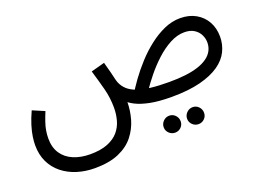

<svg xmlns="http://www.w3.org/2000/svg" viewBox="-92 -585 1399 1033"><g transform="rotate(-20 607.5 -69.0)"><path d="M298 232Q244 232 196.5 217Q149 202 113 173Q77 144 57 102Q37 60 37 6Q37 -15 41 -42.5Q45 -70 55.5 -104Q66 -138 84 -177L152 -148Q140 -119 131.5 -94Q123 -69 119.5 -47Q116 -25 116 -3Q116 48 139.5 83Q163 118 205 135.5Q247 153 300 153Q360 153 400 137Q440 121 463 94Q486 67 495.5 32.5Q505 -2 505 -39Q505 -96 491 -149.5Q477 -203 459 -263L537 -284Q548 -246 553.5 -222.5Q559 -199 562.5 -184.5Q566 -170 570 -160Q580 -136 599 -118.5Q618 -101 649 -89.5Q680 -78 725.5 -72.5Q771 -67 833 -67Q884 -67 925.5 -72Q967 -77 999 -87.5Q1031 -98 1053 -114Q1075 -130 1086 -151Q1097 -172 1097 -197Q1097 -220 1086.5 -241.5Q1076 -263 1054 -277Q1032 -291 998 -291Q957 -291 915 -268.5Q873 -246 834.5 -210.5Q796 -175 764 -135.5Q732 -96 708 -60L626 -63Q646 -99 676.5 -141Q707 -183 744 -223.5Q781 -264 823.5 -297Q866 -330 911 -350Q956 -370 1003 -370Q1054 -370 1092 -348.5Q1130 -327 1151 -289.5Q1172 -252 1172 -203Q1172 -159 1153 -120Q1134 -81 1092 -51.5Q1050 -22 982.5 -4.5Q915 13 817 13Q745 13 695 3Q645 -7 613 -23.5Q581 -40 565 -58.5Q549 -77 545 -95L583 -45Q583 5 569 54Q555 103 523 143.5Q491 184 436 208Q381 232 298 232ZM903 200Q883 200 868.5 186Q854 172 854 152Q854 132 868.5 117.5Q883 103 903 103Q923 103 937 117.5Q951 132 951 152Q951 172 937 186Q923 200 903 200ZM769 200Q749 200 734.5 186Q720 172 720 152Q720 132 734.5 117.5Q749 103 769 103Q789 103 803 117.5Q817 132 817 152Q817 172 803 186Q789 200 769 200Z"/></g></svg>

Font: Noto Sans Arabic SemiCondensed
Style: Regular
Weight: 400
Width: 4
Designer: Monotype Design Team, Nadine Chahine, Nizar Qandah and Khaled Hosny
Foundry: Monotype Imaging Inc.
Version: Version 2.012